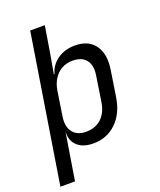

<svg xmlns="http://www.w3.org/2000/svg" viewBox="-163 -831 926 1112"><g transform="rotate(-20 300.0 -275.0)"><path d="M14 180 52 -59 159 -730H249L223 -570L201 -445H205Q220 -498 265 -529Q310 -560 372 -560Q455 -560 494.5 -505Q534 -450 519 -355L494 -194Q479 -100 421.5 -45Q364 10 281 10Q218 10 183.5 -21Q149 -52 151 -105H150L133 0L104 180ZM264 -68Q321 -68 358 -102Q395 -136 405 -200L428 -350Q439 -414 412.5 -448Q386 -482 329 -482Q274 -482 236.5 -447Q199 -412 188 -350L165 -200Q155 -138 182 -103Q209 -68 264 -68Z"/></g></svg>

Font: NKDuy Mono
Style: Italic
Weight: 400
Italic angle: -9°
Monospace: yes
Designer: NKDuy
Foundry: NKDuy
Version: Version 2.251; ttfautohint (v1.8.4.7-5d5b)